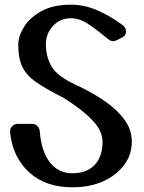

<svg xmlns="http://www.w3.org/2000/svg" viewBox="-20 -790 613 820"><path d="M23 -225Q22 -241 32 -251Q42 -261 57 -261H117Q131 -261 140 -251.5Q149 -242 150 -228Q156 -146 192 -98Q228 -50 289 -50Q351 -50 384.5 -86Q418 -122 418 -184Q418 -230 376 -275Q334 -320 252 -372Q178 -409 135.5 -438.5Q93 -468 75.5 -504.5Q58 -541 58 -598Q58 -635 82.5 -675Q107 -715 157 -742.5Q207 -770 283 -770Q339 -770 392 -747.5Q445 -725 498 -687Q518 -675 518 -655Q518 -638 502 -630L478 -618Q474 -617 470.5 -615.5Q467 -614 464 -614Q453 -614 443 -622Q386 -669 352 -690.5Q318 -712 283 -712Q237 -712 206.5 -679.5Q176 -647 176 -600Q176 -548 200.5 -506Q225 -464 301 -429Q371 -397 425.5 -359.5Q480 -322 511.5 -279Q543 -236 543 -185Q543 -129 510 -85Q477 -41 420 -15.5Q363 10 289 10Q174 10 104 -54.5Q34 -119 23 -225Z"/></svg>

Font: Yusei Magic
Style: Regular
Weight: 400
Designer: Tanukizamurai
Foundry: Yusei Magic Project
Version: Version 1.200